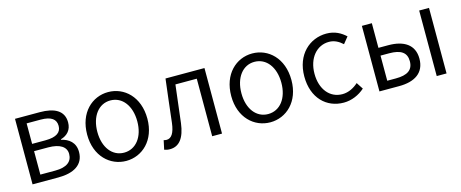

<svg xmlns="http://www.w3.org/2000/svg" viewBox="-37 -1035 3672 1528"><g transform="rotate(-15 1799.5 -270.5)"><path d="M94 0H307C432 0 518 -47 518 -154C518 -233 466 -270 405 -284V-288C460 -304 495 -342 495 -404C495 -501 417 -540 298 -540H94ZM174 -312V-481H289C378 -481 415 -450 415 -396C415 -344 377 -312 283 -312ZM174 -59V-252H290C387 -252 438 -217 438 -159C438 -95 391 -59 297 -59Z M864 13C996 13 1112 -91 1112 -269C1112 -450 996 -554 864 -554C732 -554 616 -450 616 -269C616 -91 732 13 864 13ZM864 -55C767 -55 700 -141 700 -269C700 -398 767 -485 864 -485C962 -485 1029 -398 1029 -269C1029 -141 962 -55 864 -55Z M1224 13C1300 13 1346 -46 1361 -165C1374 -269 1386 -371 1398 -474H1574V0H1655V-540H1334C1319 -422 1306 -304 1292 -185C1282 -103 1256 -66 1217 -66C1207 -66 1200 -68 1193 -70L1177 5C1192 10 1204 13 1224 13Z M2051 13C2183 13 2299 -91 2299 -269C2299 -450 2183 -554 2051 -554C1919 -554 1803 -450 1803 -269C1803 -91 1919 13 2051 13ZM2051 -55C1954 -55 1887 -141 1887 -269C1887 -398 1954 -485 2051 -485C2149 -485 2216 -398 2216 -269C2216 -141 2149 -55 2051 -55Z M2656 13C2721 13 2783 -14 2830 -56L2794 -111C2760 -80 2714 -55 2663 -55C2559 -55 2489 -141 2489 -269C2489 -398 2564 -485 2665 -485C2710 -485 2745 -465 2777 -436L2820 -489C2782 -524 2733 -554 2662 -554C2525 -554 2405 -450 2405 -269C2405 -91 2514 13 2656 13Z M2952 0H3115C3243 0 3327 -53 3327 -170C3327 -285 3243 -337 3115 -337H3034V-540H2952ZM3034 -66V-273H3105C3201 -273 3248 -242 3248 -170C3248 -98 3201 -66 3105 -66ZM3424 0H3505V-540H3424Z"/></g></svg>

Font: Noto Sans CJK HK DemiLight
Style: Regular
Weight: 350
Designer: Ryoko NISHIZUKA 西塚涼子 (kana, bopomofo & ideographs); Paul D. Hunt (Latin, Greek & Cyrillic); Sandoll Communications 산돌커뮤니
Foundry: Adobe
Version: Version 2.004;hotconv 1.0.118;makeotfexe 2.5.65603